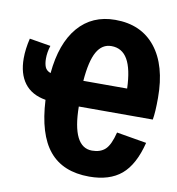

<svg xmlns="http://www.w3.org/2000/svg" viewBox="-80 -739 758 820"><g transform="rotate(10 299.5 -329.5)"><path d="M265.1 -277.3Q267.1 -101.6 353 -101.6Q389.2 -101.6 410.4 -121.3Q431.6 -141.1 445.3 -196.3L575.2 -174.3Q550.8 -76.7 499.5 -33.4Q448.2 9.8 360.4 9.8Q246.1 9.8 187 -61.3Q127.9 -132.3 120.1 -280.8Q59.1 -291 28.3 -331.8Q-2.4 -372.6 -2.4 -439.5Q-2.4 -480 8.8 -526.4L100.6 -511.2Q91.3 -482.4 91.3 -455.1Q91.3 -433.1 97.2 -418.5Q103 -403.8 121.6 -397Q133.8 -527.8 194.3 -598.4Q254.9 -668.9 355 -668.9Q467.8 -668.9 529.8 -590.8Q591.8 -512.7 591.8 -372.6Q591.8 -309.1 585.9 -277.3ZM357.9 -555.7Q317.4 -555.7 294.7 -515.6Q272 -475.6 265.1 -388.7H455.1Q452.1 -473.6 428.2 -514.6Q404.3 -555.7 357.9 -555.7Z"/></g></svg>

Font: Liberation Mono
Style: Bold
Weight: 700
Monospace: yes
Designer: Steve Matteson
Foundry: Ascender Corporation
Version: Version 2.1.5